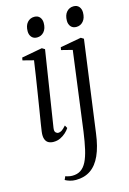

<svg xmlns="http://www.w3.org/2000/svg" viewBox="-141 -773 735 1094"><g transform="rotate(-15 226.5 -226.0)"><path d="M99.5 10.5Q82 10.5 69.2 3.5Q56.5 -3.5 50.8 -19.8Q45 -36 48.5 -63Q50 -75.5 55.2 -108Q60.5 -140.5 67.8 -185.5Q75 -230.5 83 -281Q91 -331.5 98.5 -380Q106 -428.5 111.5 -467.5L47.5 -484L50.5 -500L172 -522.5L188.5 -512.5L119 -67Q116 -47 123.2 -39.8Q130.5 -32.5 138.5 -32.5Q148.5 -32.5 158.5 -38.5Q168.5 -44.5 185 -63L194.5 -46Q186 -32.5 172 -19.8Q158 -7 139.8 1.8Q121.5 10.5 99.5 10.5ZM162.5 -588.5Q142 -588.5 130.5 -602Q119 -615.5 119 -636Q119 -669.5 135.2 -688Q151.5 -706.5 176.5 -706.5Q197.5 -706.5 208.8 -693Q220 -679.5 220 -659Q220 -626 203.8 -607.2Q187.5 -588.5 162.5 -588.5ZM345 25.5Q335 102.5 312.2 153Q289.5 203.5 253.2 228.2Q217 253 166 253Q147.5 253 131 248Q114.5 243 103.5 236.5L112.5 216.5Q119.5 219.5 130.8 222Q142 224.5 153 224.5Q182 224.5 202.5 211Q223 197.5 237 169.8Q251 142 260.8 99.2Q270.5 56.5 278.5 -1L340 -467.5L275 -484L278 -500L402 -522.5L418 -512.5ZM394 -588.5Q373.5 -588.5 362 -602Q350.5 -615.5 350.5 -636Q350.5 -669.5 366.8 -688Q383 -706.5 408 -706.5Q429 -706.5 440.2 -693Q451.5 -679.5 451.5 -659Q451.5 -626 435.2 -607.2Q419 -588.5 394 -588.5Z"/></g></svg>

Font: Merriweather 120pt Light
Style: Italic
Weight: 300
Italic angle: -7.8°
Version: Version 2.101